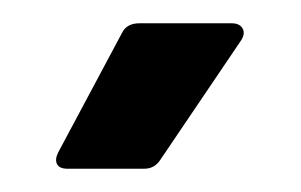

<svg xmlns="http://www.w3.org/2000/svg" viewBox="-20 -720 259 165"><path d="M30 -589 85 -692Q89 -700 100 -700H179Q186 -700 188.5 -695.5Q191 -691 187 -685L118 -583Q113 -575 104 -575H38Q31 -575 29 -579Q27 -583 30 -589Z"/></svg>

Font: Amber EN SemiBold
Style: Regular
Weight: 600
Designer: Jeremy Tribby
Foundry: Tribby Type
Version: Version 1.408 November 24, 2021